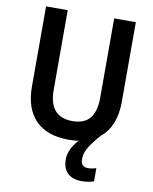

<svg xmlns="http://www.w3.org/2000/svg" viewBox="-100 -788 870 1091"><g transform="rotate(10 335.0 -242.5)"><path d="M428 104Q428 129 439 139.5Q450 150 469 150Q482 150 495 147.5Q508 145 517 142V218Q502 223 485 226Q468 229 448 229Q394 229 365.5 201.5Q337 174 337 122Q337 92 351.5 62Q366 32 391 6Q364 10 333 10Q207 10 141.5 -58Q76 -126 76 -251V-714H201V-254Q201 -98 336 -98Q405 -98 437 -138Q469 -178 469 -255V-714H594V-252Q594 -184 573 -131Q552 -78 510 -44Q467 5 447.5 38Q428 71 428 104Z"/></g></svg>

Font: Noto Sans Hebrew SemiCondensed SemiBold
Style: Regular
Weight: 600
Width: 4
Designer: Monotype Design Team
Foundry: Monotype Imaging Inc.
Version: Version 2.004; ttfautohint (v1.8.4.7-5d5b)